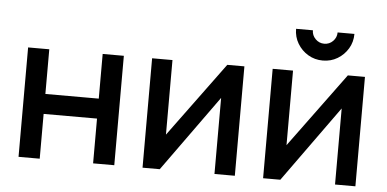

<svg xmlns="http://www.w3.org/2000/svg" viewBox="-51 -845 1903 944"><g transform="rotate(5 901.0 -373.0)"><path d="M69.5 0V-540H174V-319.5H437.5V-540H542V0H437.5V-221H174V0Z M1137 -540V0H1036.5V-375.5L766.5 0H681.5V-540H782V-172L1052.5 -540Z M1518 -602Q1478 -602 1445.5 -621.5Q1413 -641 1393.5 -673.5Q1374 -706 1374 -746H1457Q1457 -721 1475 -703Q1493 -685 1518 -685Q1543.5 -685 1561.2 -703Q1579 -721 1579 -746H1662Q1662 -706 1642.5 -673.5Q1623 -641 1590.5 -621.5Q1558 -602 1518 -602ZM1732 -540V0H1631.5V-375.5L1361.5 0H1276.5V-540H1377V-172L1647.5 -540Z"/></g></svg>

Font: Cns Manrope SemBd
Style: Regular
Weight: 600
Designer: Mikhail Sharanda
Foundry: Mikhail Sharanda
Version: Version 4.504